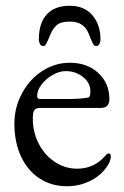

<svg xmlns="http://www.w3.org/2000/svg" viewBox="-20 -632 430 667"><path d="M30 0ZM30 -203Q30 -259 56.5 -308Q83 -357 127 -385.5Q171 -414 223 -414Q283 -414 321.5 -378.5Q360 -343 360 -288Q360 -257 330 -257H119Q105 -257 99.5 -249.5Q94 -242 94 -220Q94 -173 114.5 -133Q135 -93 170.5 -69.5Q206 -46 248 -46Q307 -46 346 -91Q352 -99 357 -99Q365 -99 365 -89Q365 -70 347 -47Q325 -18 289 -1.5Q253 15 213 15Q159 15 117.5 -12Q76 -39 53 -88.5Q30 -138 30 -203ZM212 -288Q259 -288 286 -293Q294 -294 294 -315Q294 -344 268.5 -364.5Q243 -385 208 -385Q186 -385 162.5 -371.5Q139 -358 124 -338Q109 -318 109 -298Q109 -288 121 -288ZM115 -496Q115 -552 142.5 -582Q170 -612 222 -612Q273 -612 301 -579Q329 -546 329 -496Q329 -486 325 -479Q321 -472 314 -472Q309 -472 306 -475.5Q303 -479 301 -484.5Q299 -490 297 -493Q294 -500 287 -517.5Q280 -535 264.5 -546Q249 -557 222 -557Q190 -557 176.5 -544Q163 -531 156.5 -515.5Q150 -500 147 -493Q145 -490 142.5 -484Q140 -478 137.5 -475Q135 -472 130 -472Q123 -472 119 -479Q115 -486 115 -496Z"/></svg>

Font: EB Garamond
Style: Regular
Weight: 400
Designer: Georg Duffner and Octavio Pardo
Foundry: Georg Duffner
Version: Version 1.000; ttfautohint (v1.6)